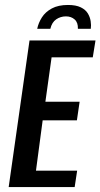

<svg xmlns="http://www.w3.org/2000/svg" viewBox="-20 -754 405 774"><path d="M254 -734Q286 -734 305.5 -724.5Q325 -715 334 -700Q343 -685 345.5 -668.5Q348 -652 346 -638H294Q295 -663 281 -675.5Q267 -688 246 -688Q224 -688 206.5 -676Q189 -664 183 -638H130Q135 -662 149 -684Q163 -706 189 -720Q215 -734 254 -734ZM15 0 99 -591H365L354 -523H188L163 -344H301L290 -269H152L125 -66H291L281 0Z"/></svg>

Font: Alumni Sans Thin SemiBold
Style: Italic
Weight: 600
Italic angle: -8°
Version: Version 1.016